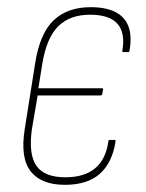

<svg xmlns="http://www.w3.org/2000/svg" viewBox="-20 -507 406 535"><path d="M161 8Q95 8 65.5 -29.5Q36 -67 49 -148L78 -331Q91 -414 129.5 -450.5Q168 -487 233 -487Q274 -487 300.5 -474Q327 -461 337.5 -434.5Q348 -408 341 -366Q341 -362 337 -362H323Q320 -362 321 -366Q338 -466 231 -466Q175 -466 142.5 -434Q110 -402 98 -330L87 -261H264Q269 -261 267 -257L265 -245Q264 -241 260 -241H85L69 -148Q59 -77 81.5 -45Q104 -13 162 -13Q215 -13 245 -38Q275 -63 282 -113Q282 -117 285 -117H301Q302 -117 302 -113Q293 -54 258.5 -23Q224 8 161 8Z"/></svg>

Font: Sofia Sans Condensed Thin
Style: Italic
Weight: 250
Italic angle: -9°
Version: Version 4.100